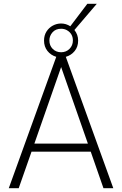

<svg xmlns="http://www.w3.org/2000/svg" viewBox="-20 -985 640 1005"><path d="M573 0H521.5L455 -191H145L78 0H26L274.5 -687.5Q246 -696 228.2 -718.5Q210.5 -741 210.5 -772.5Q210.5 -799.5 223.2 -819.8Q236 -840 256.5 -851Q277 -862 300 -862Q325.5 -862 348 -847.5L437 -965H486.5L369.5 -828Q389 -803.5 389 -772.5Q389 -740 370.8 -717.8Q352.5 -695.5 324.5 -687.5ZM300 -711.5Q326 -711.5 343.8 -729.2Q361.5 -747 361.5 -773Q361.5 -807 333.5 -825H331L332 -826Q317.5 -834.5 300 -834.5Q271.5 -834.5 255 -816Q238.5 -797.5 238.5 -773Q238.5 -746.5 256 -729Q273.5 -711.5 300 -711.5ZM440 -233.5 300 -634 160 -233.5Z"/></svg>

Font: Acari Sans Neue Light
Style: Regular
Weight: 300
Designer: Alfredo Marco Pradil (font), Cristiano Sobral (main changes)
Foundry: Hanken Design Co. (font), Cristiano Sobral (main changes)
Version: Version 2.459;March 19, 2022;FontCreator 14.0.0.2808 64-bit;